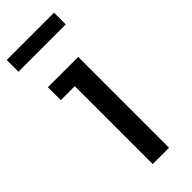

<svg xmlns="http://www.w3.org/2000/svg" viewBox="-247 -766 798 798"><g transform="rotate(-45 151.5 -367.5)"><path d="M118 -458H36V-534H214V0H118ZM-5 -735H273V-666H-5Z"/></g></svg>

Font: Sora-SIA
Style: Regular
Weight: 400
Designer: Jonathan Barnbrook, Julián Moncada
Foundry: Barnbrook Fonts
Version: Version 2.000